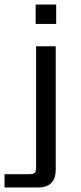

<svg xmlns="http://www.w3.org/2000/svg" viewBox="-60 -690 357 851"><path d="M100 51V-485H187V62Q187 141 108 141H-40V82H69Q88 82 94 76Q100 70 100 51ZM98 -584V-670H189V-584Z"/></svg>

Font: Sarpanch
Style: Regular
Weight: 400
Designer: Manushi Parikh (Devanagari and Latin), Jyotish Sonowal (Devanagari)
Foundry: Indian Type Foundry
Version: Version 2.004;PS 1.0;hotconv 1.0.78;makeotf.lib2.5.61930; tt